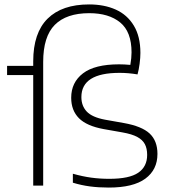

<svg xmlns="http://www.w3.org/2000/svg" viewBox="-20 -838 778 867"><path d="M691 -143Q691 -71.5 636.2 -31.2Q581.5 9 471 9Q425.5 9 386 3.8Q346.5 -1.5 309 -13V-53.5Q353.5 -41 392.2 -35.8Q431 -30.5 473.5 -30.5Q564 -30.5 604.2 -58Q644.5 -85.5 644.5 -138.5Q644.5 -167.5 634.2 -187Q624 -206.5 600 -219.5Q576 -232.5 533.5 -240L448.5 -255Q371.5 -269 336.5 -304.2Q301.5 -339.5 301.5 -396.5Q301.5 -466 354.8 -506.8Q408 -547.5 517.5 -547.5Q541 -547.5 568.5 -545Q574 -576.5 574 -601.5Q574 -694.5 522.8 -736.5Q471.5 -778.5 383 -778.5Q280 -778.5 227.5 -725.8Q175 -673 175 -558.5V0H130V-499H12V-540.5H130V-561Q130 -689.5 195 -753.8Q260 -818 382.5 -818Q450.5 -818 502.5 -794.8Q554.5 -771.5 584.2 -722.5Q614 -673.5 614 -599Q614 -578 610.5 -550.5Q607 -523 601 -502Q560 -509 520 -509Q347.5 -509 347.5 -399.5Q347.5 -360 371.8 -334.2Q396 -308.5 454.5 -297.5L539 -282.5Q620.5 -268 655.8 -235Q691 -202 691 -143Z"/></svg>

Font: Encode Sans Expanded ExtraLight
Style: Regular
Weight: 275
Width: 7
Designer: Multiple Designers
Foundry: Impallari Type
Version: Version 2.000